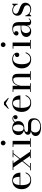

<svg xmlns="http://www.w3.org/2000/svg" viewBox="1883 -2683 1060 4866"><g transform="rotate(-90 2413.0 -250.0)"><path d="M477.5 -130.4Q457 -66.4 406.5 -28.3Q356 9.8 278.3 9.8Q180.2 9.8 115.7 -55.2Q51.3 -120.1 51.3 -230Q51.3 -340.3 112.8 -405Q174.3 -469.7 272.5 -469.7Q325.2 -469.7 364.3 -453.1Q403.3 -436.5 426 -407.2Q448.7 -377.9 459.5 -342Q470.2 -306.2 470.2 -263.7H154.8Q154.3 -252.4 154.3 -230Q154.3 -11.7 284.2 -11.7Q348.6 -11.7 392.1 -43.9Q435.5 -76.2 455.1 -130.4ZM272.5 -450.7Q168.9 -450.7 155.8 -283.2H363.8Q363.8 -302.7 362.8 -318.8Q361.8 -335 358.9 -355.7Q356 -376.5 349.6 -392.1Q343.3 -407.7 333.5 -421.6Q323.7 -435.5 308.1 -443.1Q292.5 -450.7 272.5 -450.7Z M529.8 -19.5H594.2L756.8 -217.3L603.5 -440.4H540V-460H776.4V-440.4H710.9L815.4 -288.6L940.4 -440.4H859.9V-460H1039.6V-440.4H964.8L827.1 -272L1000.5 -19.5H1054.2V0H837.9V-19.5H893.6L768.6 -201.2L619.6 -19.5H714.4V0H529.8Z M1179.7 -657.5Q1162.1 -675.3 1162.1 -700.2Q1162.1 -725.1 1179.7 -742.4Q1197.3 -759.8 1222.2 -759.8Q1247.1 -759.8 1264.6 -742.4Q1282.2 -725.1 1282.2 -700.2Q1282.2 -675.3 1264.6 -657.5Q1247.1 -639.6 1222.2 -639.6Q1197.3 -639.6 1179.7 -657.5ZM1121.6 -19.5H1186.5V-440.4H1121.6V-460H1276.4V-19.5H1342.3V0H1121.6Z M1430.7 -73.2Q1430.7 -109.9 1460 -135.3Q1489.3 -160.6 1537.6 -172.4Q1487.3 -187.5 1455.6 -223.4Q1423.8 -259.3 1423.8 -316.4Q1423.8 -348.1 1434.8 -374.5Q1445.8 -400.9 1463.6 -418.2Q1481.4 -435.5 1505.1 -447.5Q1528.8 -459.5 1553.2 -464.6Q1577.6 -469.7 1603 -469.7Q1644 -469.7 1681.9 -455.3Q1719.7 -440.9 1744.6 -412.1Q1764.6 -439.5 1792 -452.1Q1819.3 -464.8 1844.2 -464.8Q1879.9 -464.8 1903.8 -442.1Q1927.7 -419.4 1927.7 -389.6Q1927.7 -360.4 1912.4 -347.4Q1897 -334.5 1875 -334.5Q1854.5 -334.5 1839.4 -347.9Q1824.2 -361.3 1824.2 -384.8Q1824.2 -408.2 1839.4 -419.9Q1854.5 -431.6 1875 -431.6Q1883.3 -431.6 1889.6 -429.7Q1872.1 -445.8 1845.7 -445.8Q1822.3 -445.8 1797.9 -434.3Q1773.4 -422.9 1755.9 -397Q1776.9 -362.8 1776.9 -316.4Q1776.9 -276.9 1761.2 -246.3Q1745.6 -215.8 1720 -198.2Q1694.3 -180.7 1664.6 -172.1Q1634.8 -163.6 1603 -163.6Q1589.4 -163.6 1582.5 -164.6Q1549.8 -158.2 1525.1 -142.6Q1500.5 -127 1500.5 -106Q1500.5 -93.3 1507.1 -85.7Q1513.7 -78.1 1528.3 -74.7Q1543 -71.3 1557.1 -70.3Q1571.3 -69.3 1595.7 -69.3Q1614.3 -69.3 1642.3 -69.8Q1670.4 -70.3 1683.6 -70.3Q1704.6 -70.3 1722.2 -68.4Q1739.7 -66.4 1759.8 -61Q1779.8 -55.7 1794.9 -44.9Q1810.1 -34.2 1822.8 -18.1Q1835.4 -2 1842.3 23.7Q1849.1 49.3 1849.1 82Q1849.1 118.7 1836.2 148.7Q1823.2 178.7 1801.5 199Q1779.8 219.2 1750.2 233.2Q1720.7 247.1 1688.2 253.4Q1655.8 259.8 1620.6 259.8Q1574.2 259.8 1534.9 252Q1495.6 244.1 1464.8 228.3Q1434.1 212.4 1416.5 186Q1398.9 159.7 1398.9 125Q1398.9 96.2 1411.4 73Q1423.8 49.8 1443.6 36.4Q1463.4 22.9 1483.4 15.4Q1503.4 7.8 1523.4 5.4Q1430.7 -7.8 1430.7 -73.2ZM1516.1 -316.4Q1516.1 -291 1517.6 -273.7Q1519 -256.3 1524.2 -237.8Q1529.3 -219.2 1538.3 -208.3Q1547.4 -197.3 1563.7 -190.2Q1580.1 -183.1 1603 -183.1Q1645.5 -183.1 1667.5 -220.2Q1689.5 -257.3 1689.5 -316.4Q1689.5 -375.5 1667.5 -412.8Q1645.5 -450.2 1603 -450.2Q1560.5 -450.2 1538.3 -412.6Q1516.1 -375 1516.1 -316.4ZM1489.7 114.3Q1489.7 165.5 1528.1 201.9Q1566.4 238.3 1634.8 238.3Q1712.4 238.3 1762.9 201.7Q1813.5 165 1813.5 101.6Q1813.5 59.1 1779.8 33.9Q1746.1 8.8 1695.8 8.8H1579.1Q1566.4 8.8 1546.9 7.8Q1489.7 40 1489.7 114.3Z M2225.6 -634.3 2093.8 -559.1 2083.5 -569.3 2193.4 -679.7H2258.3L2368.7 -569.3L2358.4 -559.1ZM2435.5 -130.4Q2415 -66.4 2364.5 -28.3Q2314 9.8 2236.3 9.8Q2138.2 9.8 2073.7 -55.2Q2009.3 -120.1 2009.3 -230Q2009.3 -340.3 2070.8 -405Q2132.3 -469.7 2230.5 -469.7Q2283.2 -469.7 2322.3 -453.1Q2361.3 -436.5 2384 -407.2Q2406.7 -377.9 2417.5 -342Q2428.2 -306.2 2428.2 -263.7H2112.8Q2112.3 -252.4 2112.3 -230Q2112.3 -11.7 2242.2 -11.7Q2306.6 -11.7 2350.1 -43.9Q2393.6 -76.2 2413.1 -130.4ZM2230.5 -450.7Q2127 -450.7 2113.8 -283.2H2321.8Q2321.8 -302.7 2320.8 -318.8Q2319.8 -335 2316.9 -355.7Q2314 -376.5 2307.6 -392.1Q2301.3 -407.7 2291.5 -421.6Q2281.7 -435.5 2266.1 -443.1Q2250.5 -450.7 2230.5 -450.7Z M2518.1 -19.5H2583.5V-440.4H2518.1V-460H2670.9V-314Q2679.2 -345.2 2692.4 -371.3Q2705.6 -397.5 2725.6 -420.4Q2745.6 -443.4 2774.9 -456.5Q2804.2 -469.7 2839.8 -469.7Q2881.8 -469.7 2909.7 -459Q2937.5 -448.2 2951.7 -426.5Q2965.8 -404.8 2970.9 -379.9Q2976.1 -355 2976.1 -319.3V-19.5H3041.5V0H2822.8V-19.5H2888.2V-304.7Q2888.2 -333 2887.2 -351.8Q2886.2 -370.6 2882.6 -389.9Q2878.9 -409.2 2872.6 -420.4Q2866.2 -431.6 2854.7 -438.5Q2843.3 -445.3 2827.1 -445.3Q2788.6 -445.3 2757.6 -423.1Q2726.6 -400.9 2708.3 -366.7Q2689.9 -332.5 2680.4 -295.7Q2670.9 -258.8 2670.9 -224.6V-19.5H2735.4V0H2518.1Z M3521.5 -130.4Q3476.6 9.8 3341.3 9.8Q3241.2 9.8 3177.2 -54.9Q3113.3 -119.6 3113.3 -230Q3113.3 -279.3 3128.7 -322.5Q3144 -365.7 3172.9 -398.7Q3201.7 -431.6 3246.3 -450.9Q3291 -470.2 3346.2 -470.2Q3419.9 -470.2 3465.6 -433.8Q3511.2 -397.5 3511.2 -348.6Q3511.2 -322.3 3495.8 -306.9Q3480.5 -291.5 3457 -291.5Q3435.1 -291.5 3417.5 -305.9Q3399.9 -320.3 3399.9 -347.7Q3399.9 -373 3416.5 -387.2Q3433.1 -401.4 3457 -401.4Q3462.9 -401.4 3472.7 -399.4Q3454.6 -422.9 3422.1 -436.3Q3389.6 -449.7 3356 -449.7Q3322.8 -449.7 3297.6 -435.5Q3272.5 -421.4 3257.8 -399.7Q3243.2 -377.9 3234.1 -347.7Q3225.1 -317.4 3221.9 -289.3Q3218.8 -261.2 3218.8 -230Q3218.8 -13.7 3348.6 -13.7Q3406.7 -13.7 3442.6 -44.2Q3478.5 -74.7 3500.5 -130.4Z M3670.9 -657.5Q3653.3 -675.3 3653.3 -700.2Q3653.3 -725.1 3670.9 -742.4Q3688.5 -759.8 3713.4 -759.8Q3738.3 -759.8 3755.9 -742.4Q3773.4 -725.1 3773.4 -700.2Q3773.4 -675.3 3755.9 -657.5Q3738.3 -639.6 3713.4 -639.6Q3688.5 -639.6 3670.9 -657.5ZM3612.8 -19.5H3677.7V-440.4H3612.8V-460H3767.6V-19.5H3833.5V0H3612.8Z M4131.8 -256.8H4198.7V-304.7Q4198.7 -324.7 4197.5 -340.6Q4196.3 -356.4 4193.1 -373.8Q4189.9 -391.1 4183.6 -403.8Q4177.2 -416.5 4167.5 -427.2Q4157.7 -438 4142.8 -443.4Q4127.9 -448.7 4108.4 -448.7Q4045.9 -448.7 4003.9 -420.9Q4025.4 -419.9 4041 -405.8Q4056.6 -391.6 4056.6 -368.2Q4056.6 -340.3 4039.8 -325.7Q4022.9 -311 4000 -311Q3976.1 -311 3960.7 -325.4Q3945.3 -339.8 3945.3 -366.2Q3945.3 -396 3971.7 -419.7Q3998 -443.4 4039.1 -455.6Q4080.1 -467.8 4126 -467.8Q4166 -467.8 4195.6 -458.3Q4225.1 -448.7 4242.2 -433.8Q4259.3 -418.9 4269.3 -396.7Q4279.3 -374.5 4282.7 -353Q4286.1 -331.5 4286.1 -304.7V-58.6Q4286.1 -19 4316.4 -19Q4329.6 -19 4345 -30Q4360.4 -41 4369.1 -57.1L4378.9 -39.1Q4364.7 -17.1 4340.8 -3.7Q4316.9 9.8 4285.6 9.8Q4247.1 9.8 4222.9 -11Q4198.7 -31.7 4198.7 -77.6V-101.6Q4182.6 -48.8 4145.3 -19.5Q4107.9 9.8 4052.7 9.8Q3987.8 9.8 3949 -23.4Q3910.2 -56.6 3910.2 -113.3Q3910.2 -180.7 3968.3 -218.8Q4026.4 -256.8 4131.8 -256.8ZM4084 -19.5Q4129.9 -19.5 4164.3 -62.7Q4198.7 -106 4198.7 -183.1V-240.2H4131.8Q4071.3 -240.2 4040 -203.9Q4008.8 -167.5 4008.8 -120.6Q4008.8 -79.1 4027.8 -49.3Q4046.9 -19.5 4084 -19.5Z M4450.7 9.8H4433.6V-136.2H4453.6Q4461.9 -84.5 4505.1 -47.9Q4548.3 -11.2 4603.5 -11.2Q4649.4 -11.2 4681.2 -32.7Q4712.9 -54.2 4712.9 -95.7Q4712.9 -121.1 4698.2 -139.4Q4683.6 -157.7 4660.2 -168.5Q4636.7 -179.2 4608.6 -188.7Q4580.6 -198.2 4552.2 -209.5Q4523.9 -220.7 4500.5 -235.8Q4477.1 -251 4462.4 -277.1Q4447.8 -303.2 4447.8 -338.9Q4447.8 -363.8 4456.1 -386.5Q4464.4 -409.2 4480.2 -428Q4496.1 -446.8 4522.9 -458Q4549.8 -469.2 4584 -469.2Q4649.9 -469.2 4697.3 -428.2L4734.4 -469.7H4751.5V-330.1H4731.9Q4728 -376.5 4686.5 -412.6Q4645 -448.7 4585.4 -448.7Q4548.8 -448.7 4523.4 -429.7Q4498 -410.6 4498 -379.4Q4498 -359.9 4510 -344.2Q4522 -328.6 4541.5 -318.8Q4561 -309.1 4586.2 -298.8Q4611.3 -288.6 4637.2 -280.3Q4663.1 -272 4688.2 -259Q4713.4 -246.1 4732.9 -231.2Q4752.4 -216.3 4764.4 -192.4Q4776.4 -168.5 4776.4 -138.7Q4776.4 -72.8 4729.5 -31.5Q4682.6 9.8 4611.8 9.8Q4543.5 9.8 4490.7 -35.2Z"/></g></svg>

Font: Bodoni* 11pt
Style: Regular
Weight: 400
Version: Version 2.3